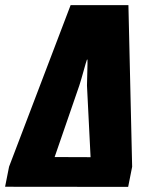

<svg xmlns="http://www.w3.org/2000/svg" viewBox="-77 -731 584 751"><path d="M424.3 0 439.9 -78.6 425.3 -710.9H199.2L-41.5 -79.1L-57.1 -0.5ZM277.3 -116.2 136.7 -116.7 233.4 -397C237.8 -411.1 243.7 -430.2 250 -453.6C256.3 -476.6 260.7 -491.7 263.2 -498H265.1C265.6 -491.2 265.1 -476.1 264.6 -453.1C263.7 -429.7 263.2 -410.6 263.2 -396.5Z"/></svg>

Font: Roboto Flex Super Cond Black
Style: Italic
Weight: 900
Width: 3
Italic angle: -10°
Designer: Berlow after Robertson
Foundry: Google
Version: Version 3.200;Glyphs 3.3 (3311)